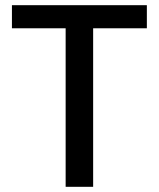

<svg xmlns="http://www.w3.org/2000/svg" viewBox="-20 -720 611 740"><path d="M233 0V-611H26V-700H546V-611H339V0Z"/></svg>

Font: Rethink Sans Medium
Style: Regular
Weight: 500
Designer: The Rethink Sans project authors (Hans Thiessen). DM Sans designed by Colophon Foundry.
Foundry: Rethink Communications LLC
Version: Version 1.001